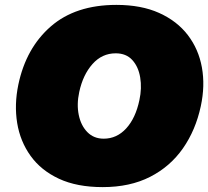

<svg xmlns="http://www.w3.org/2000/svg" viewBox="-20 -749 851 785"><path d="M400 16Q294.5 16 221 -18.2Q147.5 -52.5 105 -111.8Q62.5 -171 50.2 -246.2Q38 -321.5 55 -403Q86.5 -553 187.8 -641Q289 -729 456 -729Q557.5 -729 630.8 -696Q704 -663 748 -605.5Q792 -548 805.5 -473.2Q819 -398.5 801 -315Q780 -217 728 -142.5Q676 -68 593.8 -26Q511.5 16 400 16ZM404 -182Q457.5 -182 496 -224Q534.5 -266 550 -340Q560.5 -388.5 553.2 -432.2Q546 -476 521 -503.5Q496 -531 453 -531Q397 -531 358 -487Q319 -443 304 -373Q293 -322.5 302 -279Q311 -235.5 337.2 -208.8Q363.5 -182 404 -182Z"/></svg>

Font: Commissioner Black
Style: Italic
Weight: 900
Italic angle: -12°
Designer: Kostas Bartsokas
Foundry: Kostas Bartsokas
Version: Version 1.000; ttfautohint (v1.8.3)